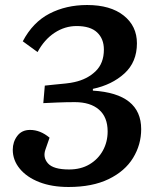

<svg xmlns="http://www.w3.org/2000/svg" viewBox="-20 -735 613 767"><path d="M71 -570Q111 -646 177.5 -680.5Q244 -715 328 -715Q421 -715 474 -673Q527 -631 527 -562Q527 -487 477 -441.5Q427 -396 351 -380V-373Q544 -361 544 -219Q544 -157 511.5 -104Q479 -51 414 -19.5Q349 12 254 12Q187 12 137 -7.5Q87 -27 59 -61Q31 -95 31 -137Q31 -168 49 -192Q67 -216 100 -216Q141 -216 178 -185L162 -139Q150 -107 171.5 -82.5Q193 -58 256 -58Q303 -58 337.5 -78.5Q372 -99 391 -133.5Q410 -168 410 -210Q410 -267 375.5 -297Q341 -327 279 -327Q244 -327 208 -325.5Q172 -324 153 -323L159 -393Q174 -395 197 -397Q220 -399 242.5 -401.5Q265 -404 277 -407Q328 -418 361.5 -450Q395 -482 395 -537Q395 -580 368 -605.5Q341 -631 286 -631Q239 -631 198 -604Q157 -577 130 -527Z"/></svg>

Font: Literata 12pt SemiBold
Style: Italic
Weight: 600
Italic angle: -2°
Designer: Latin by Veronika Burian and Jose Scaglione. Greek by Irene Vlachou. Cyrillic by Vera Evstafieva
Foundry: TypeTogether
Version: Version 3.002